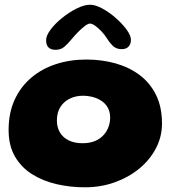

<svg xmlns="http://www.w3.org/2000/svg" viewBox="-20 -765 753 814"><path d="M339.9 29.1Q277.5 29.1 219.6 15.7Q161.6 2.2 115.8 -26.6Q70 -55.5 43.2 -101.8Q16.5 -148 16.5 -214Q16.5 -286.5 42.1 -342.1Q67.6 -397.8 112.8 -435.8Q157.9 -473.9 217.5 -493.2Q277.1 -512.6 345.5 -512.6Q411.2 -512.6 469.4 -496.4Q527.6 -480.1 572.1 -446.8Q616.5 -413.4 641.6 -362.3Q666.8 -311.2 666.8 -241.4Q666.8 -185.4 641.2 -136.4Q615.6 -87.4 570.6 -50.3Q525.5 -13.2 466.4 7.9Q407.4 29.1 339.9 29.1ZM329.6 -157.8Q360.8 -157.8 382.9 -167.2Q405.1 -176.6 419.2 -192.5Q433.4 -208.4 440.2 -227.5Q447 -246.6 447 -266.1Q447 -291 436.9 -308.7Q426.9 -326.4 410.1 -337.5Q393.4 -348.6 372.8 -353.9Q352.2 -359.1 330.8 -359.1Q301.6 -359.1 276.6 -347.2Q251.6 -335.4 236.4 -312.1Q221.2 -288.8 221.2 -254.2Q221.2 -224.9 234.3 -203.1Q247.4 -181.4 271.8 -169.6Q296.1 -157.8 329.6 -157.8ZM215.6 -553.9Q175.5 -553.9 175.5 -594.5Q175.5 -614.2 194.7 -639.8Q213.9 -665.4 243.6 -689.2Q273.2 -713.1 305.1 -729Q337 -744.9 361.9 -744.9Q384.5 -744.9 414.1 -728.8Q443.8 -712.6 471.3 -688.3Q498.9 -664 517 -639.1Q535.1 -614.2 535.1 -596.4Q535.1 -577.8 524.8 -567.2Q514.4 -556.6 496.9 -556.6Q473.8 -556.6 460 -569.2Q446.2 -581.8 432.5 -603.6Q423.8 -617.5 410.5 -631.8Q397.2 -646 384 -655.5Q370.8 -665 361.5 -665Q353.1 -665 339 -654.2Q324.9 -643.4 309.9 -628.1Q295 -612.8 283.4 -598.6Q266.6 -578.2 252.1 -566.1Q237.6 -553.9 215.6 -553.9Z"/></svg>

Font: Gluten Thin
Style: Regular
Weight: 100
Designer: Tyler Finck
Foundry: Etcetera Type Company
Version: Version 1.300